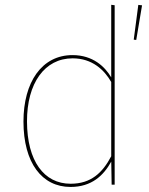

<svg xmlns="http://www.w3.org/2000/svg" viewBox="-20 -753 608 783"><path d="M433.6 -437.4C407.8 -481.2 358.8 -528.3 275.7 -528.3C150 -528.3 75.7 -417.3 75.7 -257.4C75.7 -88.9 151 9.4 267.6 9.4C354.3 9.4 402.6 -37.8 433.7 -94L435.3 0H447.6V-731.7L433.6 -733.4ZM544 -733 525.4 -591.3 535.6 -590 559.3 -731.3ZM268 -3.7C159.3 -3.7 90.6 -96.3 90.1 -257.4C89.7 -413.7 162.1 -515.1 276.1 -515.1C356.1 -515.1 405.2 -467.9 433.6 -418.6V-115.8C398.1 -48.7 351.7 -3.7 268 -3.7Z"/></svg>

Font: Fira Sans Hair
Style: Regular
Weight: 100
Designer: bBox Type GmbH & Carrois Corporate GbR & Edenspiekermann AG
Foundry: bBox Type GmbH & Carrois Corporate GbR & Edenspiekermann AG
Version: Version 4.300;PS 004.300;hotconv 1.0.88;makeotf.lib2.5.64775